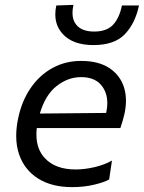

<svg xmlns="http://www.w3.org/2000/svg" viewBox="-20 -757 590 788"><path d="M276 11Q192.5 11 136.5 -24.2Q80.5 -59.5 58.5 -123Q46.5 -158 46.5 -199.5Q46.5 -233.5 54.5 -271.5Q69.5 -343 106 -396Q142.5 -449 195.5 -478Q248.5 -507 313 -507Q384 -507 428.5 -477.8Q473 -448.5 489 -398.5Q497 -372.5 497 -343.5Q497 -316 490 -286Q487 -272.5 482.5 -258Q478 -243.5 474 -231.5H131Q129.5 -217.5 129.5 -204Q129.5 -144 165 -107Q208 -61.5 290.5 -61.5Q327 -61.5 367.2 -70.8Q407.5 -80 439.5 -98L428 -20.5Q409.5 -9.5 367.2 0.8Q325 11 276 11ZM313.5 -440.5Q259 -440.5 212.5 -404Q166 -367.5 143.5 -291L415.5 -293.5L416 -295Q420.5 -315.5 420.5 -334Q420.5 -371 402 -399Q374.5 -440.5 313.5 -440.5ZM363.5 -572Q279 -572 237.5 -617.5Q207 -650.5 207 -698Q207 -715.5 211 -734.5L281.5 -737Q277.5 -719 277.5 -704Q277.5 -674 293 -655.5Q315.5 -627.5 366.5 -627.5Q417.5 -627.5 443.5 -654.8Q469.5 -682 480.5 -734.5H550.5Q534.5 -660 491.8 -616Q449 -572 363.5 -572Z"/></svg>

Font: Heraclito
Style: Italic
Weight: 400
Italic angle: -12°
Designer: Kostas Bartsokas (font) & Cristiano Sobral (main changes)
Foundry: Kostas Bartsokas (font) & Cristiano Sobral (main changes)
Version: Version 1.00;July 8, 2020;FontCreator 13.0.0.2655 64-bit